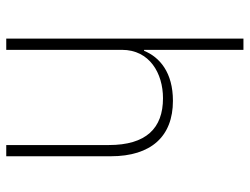

<svg xmlns="http://www.w3.org/2000/svg" viewBox="-110 -670 780 599"><g transform="rotate(90 279.5 -370.0)"><path d="M100 0H135V-361C135 -447 208 -489 286 -489C380 -489 432 -436 432 -320V0H467V-326C467 -452 405 -520 294 -520C206 -520 158 -479 138 -430H135V-740H100Z"/></g></svg>

Font: IBM Plex Thai Looped ExtraLight
Style: Regular
Weight: 200
Designer: Mike Abbink, Paul van der Laan, Pieter van Rosmalen, Ben Mitchell, Mark Frömberg
Foundry: Bold Monday
Version: Version 1.0